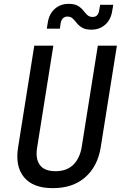

<svg xmlns="http://www.w3.org/2000/svg" viewBox="-20 -967 640 997"><path d="M254 10Q151 10 104.5 -47Q58 -104 74 -202L158 -730H257L173 -202Q163 -144 186.5 -111Q210 -78 268 -78Q326 -78 360 -111Q394 -144 404 -202L488 -730H587L503 -202Q487 -103 422.5 -46.5Q358 10 254 10ZM455 -813Q424 -813 407 -823Q390 -833 379 -847Q368 -861 357.5 -871Q347 -881 330 -881Q317 -881 307.5 -872.5Q298 -864 295 -847L291 -818H223L228 -849Q235 -895 264.5 -921Q294 -947 336 -947Q367 -947 384 -937Q401 -927 412 -913Q423 -899 433.5 -889Q444 -879 461 -879Q490 -879 495 -913L500 -942H568L563 -912Q556 -865 526.5 -839Q497 -813 455 -813Z"/></svg>

Font: JetBrains Mono NL Medium
Style: Italic
Weight: 500
Italic angle: -9°
Monospace: yes
Designer: Philipp Nurullin, Konstantin Bulenkov
Foundry: JetBrains
Version: Version 2.305; ttfautohint (v1.8.4.7-5d5b)